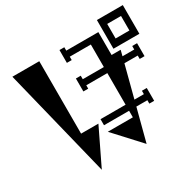

<svg xmlns="http://www.w3.org/2000/svg" viewBox="-197 -1081 1393 1373"><g transform="rotate(-30 500.0 -394.5)"><path d="M768 -867H982V-630H768ZM264 -818V-220H407L263 78L42 -818ZM734 -787V-598H809L797 -551H894V-580H934V-473H894V-501H784L716 -240H794V-268H834V-162H794V-190H703L633 78L436 -136H643V-190H436V-240H643V-501H469V-473H429V-580H469V-551H643V-737H469V-709H429V-815H469V-787ZM932 -686V-806H818V-686Z"/></g></svg>

Font: Chokokutai
Style: Regular
Weight: 400
Designer: 108号,108go
Foundry: Font Zone 108
Version: Version 1.000; ttfautohint (v1.8.3)